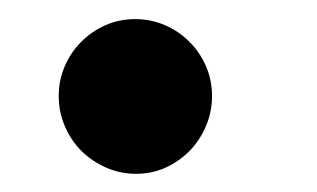

<svg xmlns="http://www.w3.org/2000/svg" viewBox="-20 -178 340 206"><path d="M43 -75Q43 -92 49.5 -107Q56 -122 67.2 -133.2Q78.5 -144.5 93.2 -151Q108 -157.5 125 -157.5Q142 -157.5 157 -151Q172 -144.5 183.2 -133.2Q194.5 -122 201 -107Q207.5 -92 207.5 -75Q207.5 -58 201 -42.8Q194.5 -27.5 183.5 -16.2Q172.5 -5 157.8 1.8Q143 8.5 126 8.5Q109 8.5 93.8 1.8Q78.5 -5 67.2 -16.2Q56 -27.5 49.5 -42.8Q43 -58 43 -75Z"/></svg>

Font: B612
Style: Regular
Weight: 400
Designer: Nicolas Chauveau, Thomas Paillot, Jonathan Favre-Lamarine, Jean-Luc Vinot
Foundry: AIRBUS
Version: Version 1.008